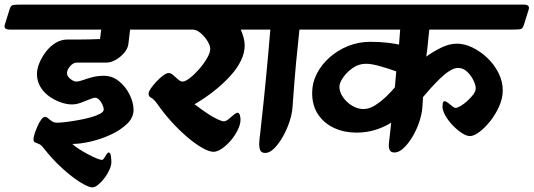

<svg xmlns="http://www.w3.org/2000/svg" viewBox="-91 -639 2310 831"><path d="M-70 -533 -49 -600Q-44 -616 -33.5 -617.5Q-23 -619 0 -619H589Q617 -619 610 -597L589 -530Q584 -514 573 -512.5Q562 -511 540 -511H472L465 -451Q463 -430 447 -411Q431 -392 410 -380Q389 -368 368 -368Q351 -368 327.5 -368Q304 -368 281 -368Q258 -368 241 -368Q226 -368 212.5 -352.5Q199 -337 199 -322Q199 -309 213.5 -297.5Q228 -286 239 -286Q251 -286 268.5 -292.5Q286 -299 309 -305Q332 -311 358 -311Q395 -311 424 -287.5Q453 -264 470 -229.5Q487 -195 487 -163Q487 -130 459 -103Q431 -76 389 -56.5Q347 -37 302 -26.5Q257 -16 222 -16Q231 -7 249.5 5Q268 17 288.5 28Q309 39 326 46Q343 53 350 53Q355 53 360 45Q365 37 370 29Q375 21 379 21Q387 21 389 36.5Q391 52 391 63Q391 77 382.5 96Q374 115 361 132Q348 149 334 160.5Q320 172 309 172Q292 172 256.5 150Q221 128 178.5 89.5Q136 51 97 1Q86 -13 76 -16.5Q66 -20 60 -23Q54 -26 54 -36Q54 -45 59 -60.5Q64 -76 71.5 -93Q79 -110 87.5 -121.5Q96 -133 103 -133Q111 -133 118 -126.5Q125 -120 134 -114Q143 -108 157 -108Q171 -108 195 -111Q219 -114 247.5 -119Q276 -124 301 -131Q326 -138 342 -146.5Q358 -155 358 -165Q358 -174 352.5 -186Q347 -198 338.5 -207Q330 -216 320 -216Q313 -216 296.5 -209Q280 -202 259.5 -194.5Q239 -187 220 -187Q199 -187 173.5 -195.5Q148 -204 124 -220.5Q100 -237 84.5 -262Q69 -287 69 -319Q69 -341 79.5 -366.5Q90 -392 108 -415.5Q126 -439 150 -453.5Q174 -468 201 -468Q224 -468 259.5 -468Q295 -468 342 -470L347 -511H-49Q-77 -511 -70 -533Z M484 -533 505 -600Q510 -615 518 -617Q526 -619 539 -619H1063Q1091 -619 1084 -597L1062 -530Q1057 -514 1046.5 -512.5Q1036 -511 1013 -511H951Q959 -493 963.5 -475.5Q968 -458 968 -443Q968 -410 952 -377Q936 -344 909.5 -314.5Q883 -285 853.5 -260Q824 -235 796.5 -216.5Q769 -198 751 -188Q760 -181 777 -168.5Q794 -156 813.5 -143.5Q833 -131 851 -122.5Q869 -114 878 -114Q887 -114 898.5 -123.5Q910 -133 920.5 -142Q931 -151 937 -151Q944 -151 947 -141Q950 -131 950 -121Q950 -101 938 -76.5Q926 -52 907.5 -30.5Q889 -9 869 4.5Q849 18 833 18Q814 18 783.5 0.5Q753 -17 718.5 -46.5Q684 -76 650.5 -113Q617 -150 590 -189Q574 -211 563 -216Q552 -221 552 -233Q552 -242 562 -256.5Q572 -271 586.5 -286.5Q601 -302 615.5 -312.5Q630 -323 639 -323Q648 -323 658.5 -314Q669 -305 679.5 -295.5Q690 -286 700 -286Q711 -286 731 -301.5Q751 -317 771 -340Q791 -363 805 -387Q819 -411 819 -427Q819 -442 806.5 -462Q794 -482 776.5 -496.5Q759 -511 742 -511H505Q477 -511 484 -533Z M958 -533 980 -600Q984 -615 992 -617Q1000 -619 1013 -619H1298Q1326 -619 1319 -597L1298 -530Q1293 -514 1282.5 -512.5Q1272 -511 1249 -511H1205Q1202 -476 1198 -442Q1194 -408 1190.5 -368.5Q1187 -329 1183 -281.5Q1179 -234 1175 -174Q1173 -146 1162 -112.5Q1151 -79 1133.5 -48Q1116 -17 1096 3Q1076 23 1057 23Q1040 23 1035 10.5Q1030 -2 1031 -21.5Q1032 -41 1035 -60Q1037 -80 1041 -116Q1045 -152 1050 -199Q1055 -246 1060 -299Q1065 -352 1070 -406Q1075 -460 1079 -511H979Q951 -511 958 -533Z M1189 -533 1211 -600Q1216 -615 1224.5 -617Q1233 -619 1249 -619H2176Q2204 -619 2197 -597L2176 -530Q2171 -514 2160.5 -512.5Q2150 -511 2127 -511H1767Q1764 -487 1761.5 -457.5Q1759 -428 1754 -394Q1784 -416 1819 -433Q1854 -450 1887 -450Q1919 -450 1953.5 -433.5Q1988 -417 2018 -388.5Q2048 -360 2066.5 -323.5Q2085 -287 2085 -248Q2085 -214 2069.5 -179Q2054 -144 2031 -115Q2008 -86 1984 -68Q1960 -50 1943 -50Q1928 -50 1907.5 -63.5Q1887 -77 1867.5 -97.5Q1848 -118 1836 -140Q1824 -162 1824 -178Q1824 -184 1825.5 -192.5Q1827 -201 1833 -201Q1839 -201 1848 -194Q1857 -187 1866 -179.5Q1875 -172 1881 -172Q1888 -172 1902 -180Q1916 -188 1931 -201.5Q1946 -215 1957 -229.5Q1968 -244 1968 -257Q1968 -271 1958 -291.5Q1948 -312 1931 -328.5Q1914 -345 1891 -345Q1875 -345 1854.5 -332Q1834 -319 1813.5 -299Q1793 -279 1773.5 -257.5Q1754 -236 1740 -219L1737 -174Q1735 -146 1724 -112.5Q1713 -79 1695 -48.5Q1677 -18 1656.5 1.5Q1636 21 1616 21Q1600 21 1595 9Q1590 -3 1592.5 -22Q1595 -41 1597 -60L1602 -108Q1572 -89 1534 -77Q1496 -65 1451 -65Q1400 -65 1356.5 -84.5Q1313 -104 1286.5 -142.5Q1260 -181 1260 -237Q1260 -280 1280 -319.5Q1300 -359 1335.5 -390.5Q1371 -422 1416 -440Q1461 -458 1512 -458Q1553 -458 1586.5 -454Q1620 -450 1636 -446L1641 -511H1210Q1182 -511 1189 -533ZM1378 -264Q1378 -241 1393.5 -218.5Q1409 -196 1433 -181.5Q1457 -167 1482 -167Q1508 -167 1534.5 -184.5Q1561 -202 1583.5 -224Q1606 -246 1618 -261L1624 -330Q1594 -341 1556 -352Q1518 -363 1493 -363Q1462 -363 1436 -345Q1410 -327 1394 -303.5Q1378 -280 1378 -264Z"/></svg>

Font: Alkatra SemiBold
Style: Regular
Weight: 600
Designer: Suman Bhandary
Version: Version 1.100;gftools[0.9.22]